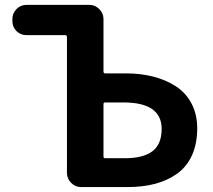

<svg xmlns="http://www.w3.org/2000/svg" viewBox="-20 -760 864 780"><path d="M309.6 0Q286.1 0 269 -17.1Q252 -34.2 252 -57.6V-609.4Q252 -617.2 245.1 -617.2H87.9Q63.5 -617.2 46.9 -633.8Q30.3 -650.4 30.3 -674.8V-682.6Q30.3 -706.1 46.9 -723.1Q63.5 -740.2 87.9 -740.2H342.8Q366.2 -740.2 383.3 -723.1Q400.4 -706.1 400.4 -682.6V-469.7Q400.4 -461.9 407.2 -461.9H491.2Q551.8 -461.9 603 -448.7Q654.3 -435.5 694.8 -409.2Q735.4 -382.8 758.3 -338.9Q781.2 -294.9 781.2 -239.3Q781.2 -175.8 759.8 -128.9Q738.3 -82 699.2 -54.2Q660.2 -26.4 609.9 -13.2Q559.6 0 497.1 0ZM400.4 -124Q400.4 -117.2 407.2 -117.2H487.3Q561.5 -117.2 599.1 -145.5Q636.7 -173.8 636.7 -236.3Q636.7 -343.8 481.4 -343.8H407.2Q400.4 -343.8 400.4 -336.9Z"/></svg>

Font: Gen Jyuu Gothic P Bold
Style: Bold
Weight: 700
Designer: [Source Han Sans]
Ryoko NISHIZUKA  (kana & ideographs); Paul D. Hunt (Latin, Greek & Cyrillic); Wenlong ZHANG  (bopomofo
Version: Version 1.002.20150607